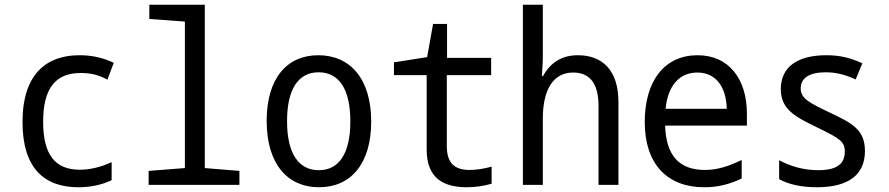

<svg xmlns="http://www.w3.org/2000/svg" viewBox="-20 -780 3750 810"><path d="M311 10C364 10 412 -1 451 -20V-96C412 -78 366 -64 317 -64C215 -64 162 -124 162 -266C162 -406 213 -472 320 -472C362 -472 394 -465 433 -444L460 -515C416 -536 369 -547 315 -547C177 -547 75 -469 75 -265C75 -70 167 10 311 10Z M607 0H990V-59L844 -71V-760H610V-700L760 -689V-71L607 -59Z M1326 10C1459 10 1546 -88 1546 -267C1546 -449 1456 -547 1323 -547C1190 -547 1105 -449 1105 -270C1105 -88 1193 10 1326 10ZM1325 -62C1238 -62 1191 -135 1191 -269C1191 -403 1238 -475 1324 -475C1411 -475 1458 -403 1458 -268C1458 -135 1412 -62 1325 -62Z M1950 10C1986 10 2024 4 2054 -5V-77C2022 -68 1988 -63 1962 -63C1895 -63 1865 -94 1865 -164V-463H2052V-536H1866V-679H1807L1782 -539L1642 -517V-463H1780V-149C1780 -27 1852 10 1950 10Z M2186 0H2270V-279C2270 -402 2314 -474 2398 -474C2469 -474 2505 -427 2505 -333V0H2589V-350C2589 -487 2518 -547 2418 -547C2348 -547 2301 -514 2271 -459H2266C2267 -482 2270 -512 2270 -536V-760H2186Z M2951 10C3007 10 3057 -2 3109 -27V-105C3056 -80 3009 -63 2954 -63C2848 -63 2790 -121 2786 -250H3131V-300C3131 -448 3054 -547 2923 -547C2785 -547 2700 -441 2700 -265C2700 -88 2795 10 2951 10ZM3046 -321H2788C2797 -417 2845 -474 2922 -474C3001 -474 3044 -412 3046 -321Z M3426 10C3560 10 3629 -43 3629 -143C3629 -234 3573 -261 3483 -304C3392 -347 3358 -365 3358 -407C3358 -451 3394 -475 3464 -475C3503 -475 3541 -467 3590 -445L3618 -513C3566 -537 3521 -547 3466 -547C3345 -547 3274 -498 3274 -404C3274 -319 3334 -288 3424 -244C3523 -196 3544 -183 3544 -141C3544 -93 3517 -62 3432 -62C3365 -62 3311 -81 3267 -104V-24C3307 -2 3362 10 3426 10Z"/></svg>

Font: Noto Sans Mono Condensed
Style: Regular
Weight: 400
Width: 3
Designer: Monotype Design Team
Foundry: Monotype Imaging Inc.
Version: Version 2.014